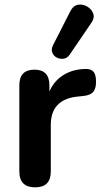

<svg xmlns="http://www.w3.org/2000/svg" viewBox="-20 -796 439 824"><path d="M278 -560Q268 -546 252.5 -544Q237 -542 223.5 -549Q210 -556 204.5 -570Q199 -584 207 -601L282 -748Q294 -772 314.5 -775.5Q335 -779 354 -768Q373 -757 380 -738Q387 -719 372 -698ZM131 8Q63 8 63 -60V-430Q63 -497 128 -497Q192 -497 192 -430V-403Q211 -448 251.5 -473.5Q292 -499 346 -500Q369 -501 380.5 -489Q392 -477 392 -446Q393 -419 381 -403Q369 -387 337 -384L318 -382Q198 -372 198 -260V-60Q198 8 131 8Z"/></svg>

Font: Chiron GoRound TC SB
Style: Regular
Weight: 500
Designer: Ryoko NISHIZUKA 西塚涼子 (kana, bopomofo & ideographs); Paul D. Hunt (Latin, Greek & Cyrillic); Sandoll Communications 산돌커뮤니
Foundry: Adobe
Version: Version 1.000;hotconv 1.1.1;makeotfexe 2.6.0